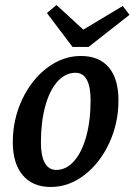

<svg xmlns="http://www.w3.org/2000/svg" viewBox="-20 -733 536 765"><path d="M31 -166Q31 -257 68 -336Q105 -415 167.5 -462.5Q230 -510 302 -510Q375 -510 413.5 -464.5Q452 -419 452 -333Q452 -242 415 -162.5Q378 -83 316 -35.5Q254 12 182 12Q110 12 70.5 -35Q31 -82 31 -166ZM341 -334Q341 -387 326 -415Q311 -443 281 -443Q240 -443 208.5 -407.5Q177 -372 160 -309Q143 -246 143 -165Q143 -112 158.5 -84Q174 -56 204 -56Q244 -56 275 -91Q306 -126 323.5 -189Q341 -252 341 -334ZM496 -674 333 -546H269L167 -681L205 -713L312 -615L469 -709Z"/></svg>

Font: Andada Pro SemiBold
Style: Italic
Weight: 600
Italic angle: -6.99998°
Designer: Carolina Giovagnoli
Foundry: Huerta Tipografica
Version: Version 3.005